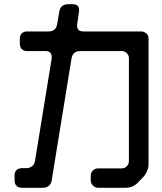

<svg xmlns="http://www.w3.org/2000/svg" viewBox="-20 -786 768 910"><path d="M225 -509 146 -24Q143 -7 132 2Q121 11 105 11H84Q68 11 58.5 20Q49 29 49 46V69Q49 85 58 94.5Q67 104 84 104H184Q200 104 211 95Q222 86 225 69L319 -509Q322 -527 333 -535.5Q344 -544 360 -544H557Q571 -544 581 -534Q591 -524 591 -510V-23Q591 -8 581 2Q571 12 557 12H445Q431 12 420.5 22Q410 32 410 47V69Q410 83 420.5 93.5Q431 104 445 104H575Q611 104 635 78L659 53Q669 43 676.5 26Q684 9 684 -5V-605Q684 -619 673 -628Q662 -637 649 -637H375Q341 -637 346 -672L354 -729Q355 -732 355 -737Q355 -766 326 -766H302Q286 -766 275 -757.5Q264 -749 261 -731L251 -672Q245 -637 211 -637H109Q93 -637 83.5 -628Q74 -619 74 -602V-579Q74 -563 83 -553.5Q92 -544 109 -544H196Q225 -544 225 -515V-514Q225 -513 225 -511.5Q225 -510 225 -509Z"/></svg>

Font: WD-XL Lubrifont TC
Style: Regular
Weight: 400
Designer: [WD-XL Lubrifont] Copyright 2020-2022 (c) NightFurySL2001, Skr-ZERO; [ZCOOL QingKe HuangYou] Copyright 2018-2022 (c) The
Version: Version 2.001;hotconv 1.1.1;makeotfexe 2.6.0